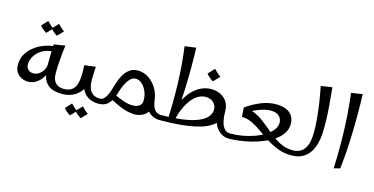

<svg xmlns="http://www.w3.org/2000/svg" viewBox="-87 -1195 3538 1815"><g transform="rotate(15 1682.0 -287.5)"><path d="M190 -29Q162 -29 131.5 -42Q101 -55 80.5 -84Q60 -113 60 -160Q60 -223 90.5 -271Q121 -319 168 -351.5Q215 -384 267.5 -400.5Q320 -417 364 -417L366 -366Q308 -366 267 -348Q226 -330 200 -302Q174 -274 162 -244.5Q150 -215 150 -192Q150 -156 170 -137Q190 -118 221 -118Q252 -118 277.5 -136Q303 -154 318 -181Q333 -208 333 -235L372 -223Q369 -194 356 -160.5Q343 -127 320 -97Q297 -67 264.5 -48Q232 -29 190 -29ZM537 0Q452 0 408 -29.5Q364 -59 348.5 -112Q333 -165 333 -235Q333 -272 333.5 -302Q334 -332 335 -362.5Q336 -393 337 -432L447 -450Q442 -413 437 -364.5Q432 -316 429 -268.5Q426 -221 426 -185Q426 -130 441.5 -101Q457 -72 482.5 -61Q508 -50 537 -50L557 -25ZM240 -519Q222 -530 205 -544Q188 -558 176 -574L231 -633Q246 -617 261 -603Q276 -589 295 -576ZM345 -519Q327 -530 310 -544Q293 -558 281 -574L336 -633Q351 -617 366 -603Q381 -589 400 -576Z M537 0V-50Q622 -50 650 -117Q678 -184 667 -317L777 -331Q775 -298 773.5 -266Q772 -234 772 -202L744 -172Q744 -123 715 -84Q686 -45 639 -22.5Q592 0 537 0ZM887 0Q841 0 800.5 -19Q760 -38 734.5 -82Q709 -126 709 -202H772Q772 -126 802 -88Q832 -50 887 -50L907 -25ZM659 176Q641 165 624 151Q607 137 595 121L650 62Q665 78 680 92Q695 106 714 119ZM764 176Q746 165 729 151Q712 137 700 121L755 62Q770 78 785 92Q800 106 819 119Z M1250 9Q1215 9 1178.5 1Q1142 -7 1099 -25Q1056 -43 1001 -73L1020 -123Q1074 -99 1120 -83.5Q1166 -68 1206 -68Q1245 -68 1270.5 -85.5Q1296 -103 1296 -143Q1296 -192 1277.5 -232Q1259 -272 1231 -296Q1203 -320 1174 -320Q1145 -320 1123.5 -300.5Q1102 -281 1085.5 -251.5Q1069 -222 1057.5 -189.5Q1046 -157 1038 -130Q1030 -103 1024 -90Q1008 -56 977.5 -28Q947 0 887 0V-50Q913 -50 930.5 -67Q948 -84 960 -110.5Q972 -137 980 -165Q988 -193 995 -215Q1009 -263 1031.5 -305Q1054 -347 1088.5 -373.5Q1123 -400 1171 -400Q1229 -400 1277 -368Q1325 -336 1356 -285.5Q1387 -235 1394 -178Q1396 -169 1396.5 -159.5Q1397 -150 1397 -141Q1397 -86 1373 -53Q1349 -20 1315 -5.5Q1281 9 1250 9ZM1487 0Q1450 0 1413 -19Q1376 -38 1352 -82Q1328 -126 1328 -202L1394 -178Q1402 -111 1425.5 -80.5Q1449 -50 1487 -50L1507 -25Z M1487 0V-50Q1610 -50 1699.5 -63Q1789 -76 1847 -99.5Q1905 -123 1933 -156.5Q1961 -190 1961 -230Q1961 -271 1931 -298Q1901 -325 1853 -325Q1810 -325 1767.5 -295.5Q1725 -266 1688.5 -204Q1652 -142 1627 -44L1580 -50Q1597 -146 1629.5 -214.5Q1662 -283 1704.5 -326.5Q1747 -370 1793.5 -390Q1840 -410 1885 -410Q1964 -410 2015.5 -365Q2067 -320 2067 -238Q2067 -201 2054 -169Q2041 -137 2013 -110.5Q1985 -84 1940 -63.5Q1895 -43 1830.5 -29Q1766 -15 1681 -7.5Q1596 0 1487 0ZM1563 -30Q1571 -205 1566 -380Q1561 -555 1537 -736L1647 -751Q1650 -657 1650 -563Q1650 -469 1647 -378.5Q1644 -288 1638 -203.5Q1632 -119 1623 -44ZM2167 0Q2097 0 2049.5 -57.5Q2002 -115 2002 -229L2067 -238Q2067 -188 2076.5 -145Q2086 -102 2108 -76Q2130 -50 2167 -50L2187 -25ZM1881 -484Q1862 -496 1844 -511Q1826 -526 1813 -542L1871 -604Q1887 -587 1903 -572.5Q1919 -558 1939 -544Z M2167 0V-50Q2227 -50 2287.5 -61Q2348 -72 2403 -92Q2458 -112 2500.5 -139.5Q2543 -167 2567.5 -200Q2592 -233 2592 -270Q2592 -305 2566 -332Q2540 -359 2481 -359Q2432 -359 2371.5 -336Q2311 -313 2242 -272L2227 -321Q2301 -373 2373.5 -401.5Q2446 -430 2515 -430Q2574 -430 2614.5 -413Q2655 -396 2676 -363.5Q2697 -331 2697 -284Q2697 -234 2670 -193Q2643 -152 2597.5 -120.5Q2552 -89 2496 -66Q2440 -43 2380.5 -28.5Q2321 -14 2265.5 -7Q2210 0 2167 0ZM2777 0Q2705 0 2644.5 -23.5Q2584 -47 2531.5 -81Q2479 -115 2430.5 -149.5Q2382 -184 2334 -207.5Q2286 -231 2234 -231L2227 -321Q2284 -321 2331.5 -301.5Q2379 -282 2421 -251Q2463 -220 2503.5 -185.5Q2544 -151 2586 -120Q2628 -89 2675 -69.5Q2722 -50 2777 -50L2797 -25Z M2777 0V-50Q2852 -50 2890 -102Q2928 -154 2929 -260Q2930 -326 2922.5 -404.5Q2915 -483 2903 -562Q2891 -641 2877 -706L2987 -723Q2997 -628 3003 -549.5Q3009 -471 3011 -403Q3013 -335 3009 -269Q3007 -224 2994.5 -176.5Q2982 -129 2956 -89Q2930 -49 2886 -24.5Q2842 0 2777 0Z M3197 14Q3201 -81 3201.5 -170Q3202 -259 3199.5 -347.5Q3197 -436 3190 -527.5Q3183 -619 3171 -717L3281 -734Q3287 -531 3281.5 -347.5Q3276 -164 3257 -1Z"/></g></svg>

Font: Marhey Light Light
Style: Regular
Weight: 300
Version: Version 1.000